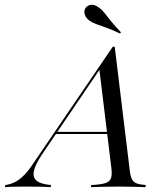

<svg xmlns="http://www.w3.org/2000/svg" viewBox="-79 -775 664 795"><path d="M-58.9 0 -56.5 -8.9Q-33.9 -12.1 -14.9 -22.2Q4 -32.3 22.6 -51.6Q41.1 -71 62.1 -103.2L387.9 -581.5H396L458.9 -64.5Q461.3 -44.4 467.7 -32.3Q474.2 -20.2 487.9 -15.3Q501.6 -10.5 525 -8.9L522.6 0Q504.8 -0.8 475.8 -1.6Q446.8 -2.4 413.7 -2.4Q375 -2.4 344.8 -1.6Q314.5 -0.8 296.8 0L299.2 -8.9Q337.1 -10.5 356 -16.5Q375 -22.6 380.2 -36.3Q385.5 -50 382.3 -77.4L332.3 -488.7L343.5 -501.6L94.4 -134.7Q66.9 -93.5 61.3 -66.9Q55.6 -40.3 73.4 -26.2Q91.1 -12.1 132.3 -8.9L130.6 0Q108.1 -1.6 80.6 -2Q53.2 -2.4 25 -2.4Q4 -2.4 -17.3 -2Q-38.7 -1.6 -58.9 0ZM149.2 -220.2 154.8 -229H402.4L403.2 -220.2ZM417.7 -636.3Q383.9 -652.4 359.7 -660.9Q335.5 -669.4 319 -675.4Q302.4 -681.5 290.3 -690.3Q275 -702.4 271.4 -716.9Q267.7 -731.5 275.8 -742.7Q285.5 -754.8 300.4 -755.2Q315.3 -755.6 331.5 -742.7Q343.5 -734.7 354 -721Q364.5 -707.3 379.8 -688.3Q395.2 -669.4 421.8 -641.1Z"/></svg>

Font: Playfair 144pt Light
Style: Italic
Weight: 300
Italic angle: -15.6°
Designer: Claus Eggers Sørensen
Foundry: Claus Eggers Sørensen
Version: Version 2.001;gftools[0.9.30]